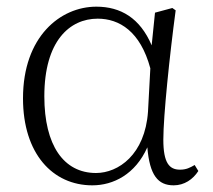

<svg xmlns="http://www.w3.org/2000/svg" viewBox="-20 -542 639 576"><path d="M257 14C320 14 386 -19 422 -100C429 -16 454 14 501 14C533 14 559 -4 575 -29L564 -47C550 -39 539 -33 520 -33C488 -33 470 -53 470 -123C470 -194 489 -377 507 -511L497 -518L445 -504L435 -406C400 -488 342 -522 269 -522C161 -522 49 -432 49 -247C49 -81 138 14 257 14ZM431 -337 424 -207C415 -78 335 -23 268 -23C171 -23 113 -106 113 -253C113 -419 189 -486 273 -486C338 -486 401 -448 431 -337Z"/></svg>

Font: Noto Serif CJK SC ExtraLight
Style: Regular
Weight: 200
Designer: Ryoko NISHIZUKA 西塚涼子 (kana & ideographs); Frank Grießhammer (Latin, Greek & Cyrillic); Wenlong ZHANG 张文龙 (bopomofo); San
Foundry: Adobe
Version: Version 2.001;hotconv 1.1.0;makeotfexe 2.6.0